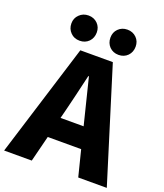

<svg xmlns="http://www.w3.org/2000/svg" viewBox="-178 -1076 1016 1188"><g transform="rotate(20 330.0 -482.0)"><path d="M394 -822Q371 -846 371 -882Q371 -917 394 -940Q418 -964 454 -964Q490 -964 514 -940Q537 -917 537 -882Q537 -846 514 -822Q490 -798 454 -798Q418 -798 394 -822ZM138 -822Q114 -846 114 -882Q114 -917 138 -940Q162 -964 198 -964Q234 -964 258 -940Q281 -917 281 -882Q281 -846 258 -822Q234 -798 198 -798Q161 -798 138 -822ZM403 -309 328 -611H324Q285 -443 267 -372L251 -309ZM437 -171H217L174 0H-8L223 -744H437L668 0H480Z"/></g></svg>

Font: KaiGen Gothic KR Heavy
Style: Heavy
Weight: 900
Designer: Ryoko NISHIZUKA  (kana & ideographs); Paul D. Hunt (Latin, Greek & Cyrillic); Wenlong ZHANG  (bopomofo); Sandoll Communi
Foundry: Adobe Systems Incorporated
Version: Version 1.002 March 28, 2018